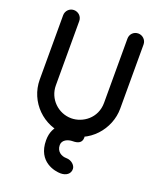

<svg xmlns="http://www.w3.org/2000/svg" viewBox="-168 -810 938 1137"><g transform="rotate(20 301.5 -241.0)"><path d="M47.9 -456.1V-253.4C47.9 -112.8 162.6 0 301.3 0C452.6 0 554.7 -126.5 554.7 -253.4V-658.2C554.7 -687.5 530.3 -709 503.9 -709C475.1 -709 453.1 -687 453.1 -658.2V-253.4C453.1 -156.2 372.6 -101.1 301.3 -101.1C219.2 -101.1 149.4 -167.5 149.4 -253.4V-658.2C149.4 -687.5 126 -709 98.1 -709C69.8 -709 47.9 -685.5 47.9 -658.2ZM355 130.4C325.7 130.4 292 112.8 292 70.8C292 38.1 326.7 23.4 356.4 23.4C390.6 23.4 413.6 12.2 413.6 -20.5C413.6 -53.2 382.3 -60.5 356.4 -63.5C283.2 -70.8 206.1 -29.8 206.1 71.3C206.1 209.5 319.8 227.1 354 227.1C388.2 227.1 415 209 413.6 176.8C413.1 156.7 389.2 130.4 355 130.4Z"/></g></svg>

Font: LOB TGL 0-17
Style: Regular
Weight: 400
Designer: Peter Wiegel + adaptations and expanded glyphset by Studio LOB
Foundry: Peter Wiegel + adaptations and expanded glyphset by Studio LOB
Version: Version 1.003;Glyphs 3.1.2 (3151)